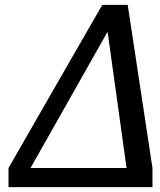

<svg xmlns="http://www.w3.org/2000/svg" viewBox="-20 -772 659 792"><path d="M15.1 -79.1 401.9 -752H506.8L608.9 -79.1V0H15.1ZM502 -79.1 423.8 -641.1 106 -79.1Z"/></svg>

Font: Pattaya
Style: Regular
Weight: 400
Designer: Pablo Impallari / Thai characters Designed by Thanarat Vachiruckul and Suppakit Chalermlarp
Foundry: Pablo Impallari
Version: Version 2.001